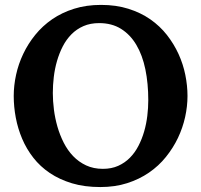

<svg xmlns="http://www.w3.org/2000/svg" viewBox="-20 -736 809 772"><path d="M192.4 -361.8Q192.4 -330.1 196.8 -295.4Q201.2 -260.7 210.9 -226.8Q220.7 -192.9 236.3 -162.1Q252 -131.3 274.2 -108.2Q296.4 -85 326.2 -71Q356 -57.1 393.6 -57.1Q428.2 -57.1 455.1 -69.1Q481.9 -81.1 502.2 -101.6Q522.5 -122.1 536.6 -149.4Q550.8 -176.8 559.6 -207.3Q568.4 -237.8 572.3 -270.3Q576.2 -302.7 576.2 -333Q576.2 -400.4 564.5 -457.3Q552.7 -514.2 528.3 -555.4Q503.9 -596.7 466.8 -619.9Q429.7 -643.1 378.9 -643.1Q343.3 -643.1 315.7 -631.1Q288.1 -619.1 267.3 -598.1Q246.6 -577.1 232.4 -549.6Q218.3 -522 209.2 -490.7Q200.2 -459.5 196.3 -426.5Q192.4 -393.6 192.4 -361.8ZM35.2 -350.1Q35.2 -392.1 44.7 -435.5Q54.2 -479 73.5 -519.5Q92.8 -560.1 121.8 -595.9Q150.9 -631.8 189.9 -658.7Q229 -685.5 278.1 -700.9Q327.1 -716.3 386.2 -716.3Q446.8 -716.3 496.3 -700.7Q545.9 -685.1 584.5 -658.2Q623 -631.3 651.1 -595.5Q679.2 -559.6 697.8 -519Q716.3 -478.5 725.1 -435.1Q733.9 -391.6 733.9 -350.1Q733.9 -308.6 724.4 -265.4Q714.8 -222.2 695.6 -181.6Q676.3 -141.1 647.2 -105Q618.2 -68.8 579.1 -42Q540 -15.1 491.2 0.5Q442.4 16.1 383.3 16.1Q319.8 16.1 269.5 1Q219.2 -14.2 180.4 -40.3Q141.6 -66.4 114 -101.8Q86.4 -137.2 69.1 -178Q51.8 -218.8 43.5 -262.7Q35.2 -306.6 35.2 -350.1Z"/></svg>

Font: DimaBanoo
Style: Bold
Weight: 800
Designer: R.Balvardi
Foundry: R.Balvardi
Version: Version 1.0.0-alpha3